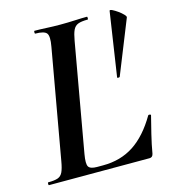

<svg xmlns="http://www.w3.org/2000/svg" viewBox="-97 -706 699 785"><g transform="rotate(-15 252.5 -313.5)"><path d="M14 0Q12 0 12 -6Q12 -12 14 -12Q41 -12 55 -17Q69 -22 76 -37Q83 -52 88 -81L170 -544Q178 -587 168 -600Q158 -613 120 -613Q118 -613 118 -619Q118 -625 120 -625Q143 -625 170.5 -623.5Q198 -622 229 -622Q261 -622 290.5 -623.5Q320 -625 342 -625Q344 -625 344 -619Q344 -613 342 -613Q315 -613 301 -607.5Q287 -602 280 -587Q273 -572 268 -543L187 -85Q180 -45 187.5 -33Q195 -21 223 -21H249Q323 -21 379 -57.5Q435 -94 480 -171Q482 -173 487 -172Q492 -171 491 -168Q483 -137 472.5 -94Q462 -51 456 -15Q453 0 440 0ZM397 -353 438 -625Q440 -629 450 -624Q460 -619 472 -610.5Q484 -602 492.5 -593Q501 -584 499 -580L408 -353Q407 -351 402 -351Q397 -351 397 -353Z"/></g></svg>

Font: Cormorant Light
Style: Bold Italic
Weight: 700
Italic angle: -10°
Version: Version 4.000